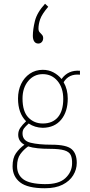

<svg xmlns="http://www.w3.org/2000/svg" viewBox="-20 -831 478 1023"><path d="M208 -150Q165 -151 133 -173Q115 -157 107.5 -146.5Q100 -136 100 -120Q100 -81 143 -70.5Q186 -60 255 -60Q334 -60 361.5 -36.5Q389 -13 389 37Q389 72 370 103Q351 134 313.5 153Q276 172 219 172Q127 172 87 140.5Q47 109 47 55Q47 11 65 -14.5Q83 -40 110 -60Q77 -78 77 -113Q77 -134 88.5 -150.5Q100 -167 119 -185Q76 -228 76 -306Q76 -349 92.5 -383.5Q109 -418 139 -438.5Q169 -459 208 -459Q239 -459 264.5 -445.5Q290 -432 308 -410Q343 -459 406 -454V-433Q347 -439 319 -393Q341 -355 341 -306Q341 -236 306 -193.5Q271 -151 208 -150ZM208 -173Q260 -173 288.5 -206.5Q317 -240 317 -304Q317 -363 286.5 -399.5Q256 -436 208 -436Q161 -436 130.5 -399.5Q100 -363 100 -306Q100 -237 131 -205Q162 -173 208 -173ZM218 150Q293 151 328 118.5Q363 86 364 42Q365 13 357 -4.5Q349 -22 323 -30Q297 -38 245 -38Q210 -38 181 -41Q152 -44 130 -51Q106 -34 88.5 -10Q71 14 71 54Q71 100 104.5 124.5Q138 149 218 150ZM220 -811 237 -795Q203 -755 194 -728.5Q185 -702 185 -679Q185 -666 191 -659.5Q197 -653 203.5 -646Q210 -639 210 -628Q210 -615 202.5 -607Q195 -599 184 -599Q170 -599 162.5 -610Q155 -621 155 -640Q155 -674 166 -719Q177 -764 220 -811Z"/></svg>

Font: Inconsolata SemiCondensed ExtraLight
Style: Regular
Weight: 200
Width: 4
Monospace: yes
Designer: Raph Levien, Cyreal, Brenton Simpson
Foundry: Raph Levien, Cyreal, Google
Version: Version 3.100; ttfautohint (v1.8.4.7-5d5b)